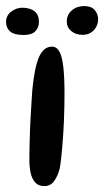

<svg xmlns="http://www.w3.org/2000/svg" viewBox="-49 -592 344 634"><path d="M97.5 22.5Q78 22.5 67.2 10.5Q56.5 -1.5 52.2 -21Q48 -40.5 48 -63.5Q48 -76 48.2 -92Q48.5 -108 49 -126.5Q49.5 -145 50.2 -165Q51 -185 52.2 -206.5Q53.5 -228 54.8 -249.8Q56 -271.5 57.5 -293Q65 -371 80.2 -404.5Q95.5 -438 122.5 -438Q138.5 -438 147.5 -421Q156.5 -404 160.2 -370Q164 -336 164 -285Q164 -261.5 163.5 -237.5Q163 -213.5 162 -190Q161 -166.5 159.5 -144.5Q158 -122.5 156.2 -102.5Q154.5 -82.5 152.5 -65.2Q150.5 -48 148 -35Q141.5 -10 129.5 6.2Q117.5 22.5 97.5 22.5ZM30 -476.5Q-2.5 -476.5 -15.8 -488.2Q-29 -500 -29 -519.5Q-29 -541 -11.8 -553.8Q5.5 -566.5 24 -566.5Q38.5 -566.5 51.2 -562.2Q64 -558 71.8 -547.8Q79.5 -537.5 79.5 -519.5Q79.5 -501.5 67.8 -489Q56 -476.5 30 -476.5ZM223.5 -477Q201 -477 186.2 -489.5Q171.5 -502 171.5 -521Q171.5 -543.5 188.2 -557.8Q205 -572 229.5 -572Q252.5 -572 263.8 -558.8Q275 -545.5 275 -528.5Q275 -507.5 260.8 -492.2Q246.5 -477 223.5 -477Z"/></svg>

Font: Gluten Thin Light
Style: Regular
Weight: 300
Version: Version 1.300